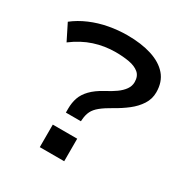

<svg xmlns="http://www.w3.org/2000/svg" viewBox="-165 -844 934 974"><g transform="rotate(30 301.5 -357.0)"><path d="M229 -218V-241Q229 -276 239 -305Q249 -334 274.5 -360.5Q300 -387 344 -411Q377 -428 401.5 -445.5Q426 -463 440 -483Q454 -503 454 -526Q454 -561 432.5 -579Q411 -597 375 -603.5Q339 -610 295 -610Q231 -610 171 -590.5Q111 -571 54 -528L7 -622Q45 -652 94 -673Q143 -694 197 -704Q251 -714 304 -714Q386 -714 447 -694.5Q508 -675 541.5 -636Q575 -597 575 -536Q575 -497 554 -464.5Q533 -432 499.5 -406Q466 -380 428 -359Q387 -336 363.5 -317Q340 -298 330 -277.5Q320 -257 318 -230L317 -218ZM202 0V-132H345V0Z"/></g></svg>

Font: Nunito Sans 7pt Expanded SemiBold
Style: Regular
Weight: 600
Width: 7
Designer: Vernon Adams
Foundry: Vernon Adams
Version: Version 3.101;gftools[0.9.27]